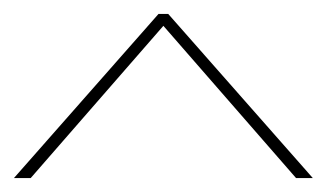

<svg xmlns="http://www.w3.org/2000/svg" viewBox="-20 -860 468 275"><path d="M0 -605 207 -840H221L428 -605H404L214 -823L24 -605Z"/></svg>

Font: Spartan MB
Style: Regular
Weight: 250
Designer: Matt Bailey
Foundry: Matt Bailey
Version: Version 1.000